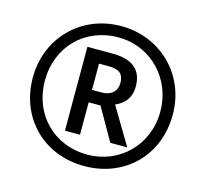

<svg xmlns="http://www.w3.org/2000/svg" viewBox="-105 -844 1043 973"><g transform="rotate(15 416.0 -357.0)"><path d="M416 10C629 10 783 -144 783 -357C783 -570 619 -724 416 -724C205 -724 49 -564 49 -357C49 -144 203 10 416 10ZM416 -50C239 -50 112 -182 112 -357C112 -536 241 -665 416 -665C590 -665 718 -526 718 -357C718 -178 583 -50 416 -50ZM276 -138H355V-308H417L514 -138H603L487 -332C527 -348 565 -383 565 -446C565 -532 516 -578 407 -578H276ZM405 -373H355V-511H404C462 -511 485 -491 485 -444C485 -402 457 -373 405 -373Z"/></g></svg>

Font: Noto Sans Ol Chiki SemiBold
Style: Regular
Weight: 600
Designer: Monotype Design Team, Lewis McGuffie
Foundry: Monotype Imaging Inc.
Version: Version 2.003